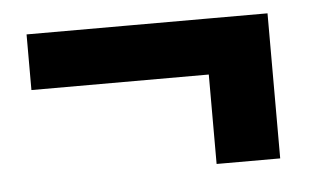

<svg xmlns="http://www.w3.org/2000/svg" viewBox="-33 -474 646 385"><g transform="rotate(-5 289.5 -282.0)"><path d="M32 -428H517V-316H32ZM389 -428H517V-136H389Z"/></g></svg>

Font: Alexandria
Style: Bold
Weight: 700
Designer: Mohamed Gaber
Foundry: Kief Type Foundry
Version: Version 5.100